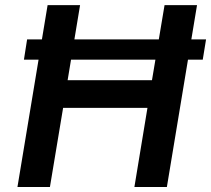

<svg xmlns="http://www.w3.org/2000/svg" viewBox="-20 -748 844 768"><path d="M804.2 -590.3 791 -509.3H75.7L88.4 -590.3ZM49.8 0 170.4 -727.5H300.3L250.5 -427.2H587.9L638.2 -727.5H768.1L647.5 0H517.6L569.8 -316.4H232.4L179.7 0Z"/></svg>

Font: Inter 20pt SemiBold
Style: Italic
Weight: 600
Italic angle: -9.3988°
Version: Version 4.001;git-66647c0bb